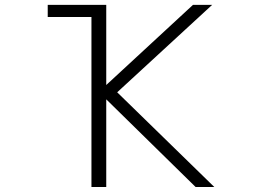

<svg xmlns="http://www.w3.org/2000/svg" viewBox="-20 -751 1040 772"><path d="M171.9 -731.4H407.2V-409.2L755.9 -731.4H833L451.2 -379.9L841.8 1H766.6L407.2 -351.6V1H347.7V-682.6H171.9Z"/></svg>

Font: Gen Shin Gothic Monospace Light
Style: Regular
Weight: 300
Designer: [Source Han Sans]
Ryoko NISHIZUKA  (kana & ideographs); Paul D. Hunt (Latin, Greek & Cyrillic); Wenlong ZHANG  (bopomofo
Version: Version 1.002.20150607